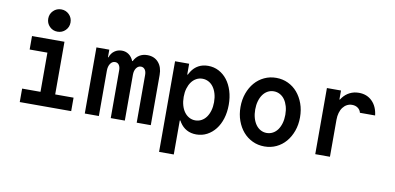

<svg xmlns="http://www.w3.org/2000/svg" viewBox="-87 -1068 3173 1544"><g transform="rotate(10 1500.0 -296.0)"><path d="M102 0H522V-110H372V-540H107V-430H252V-110H102ZM211 -701.1Q211 -663 237.4 -636.5Q263.8 -610 301.9 -610Q340 -610 366.5 -636.4Q393 -662.8 393 -700.9Q393 -739 366.6 -765.5Q340.2 -792 302.1 -792Q264 -792 237.5 -765.6Q211 -739.2 211 -701.1Z M633 0H748V-370Q748 -405 763 -427.5Q778 -450 802 -450Q822 -450 833.5 -434Q845 -418 845 -390V0H960V-374Q960 -408 975 -429Q990 -450 1013 -450Q1033 -450 1045 -434Q1057 -418 1057 -390V0H1172V-410Q1172 -474 1138.5 -512Q1105 -550 1048 -550Q1011 -550 983.5 -533Q956 -516 939 -482H935Q921 -515 896.5 -532.5Q872 -550 840 -550Q806 -550 779.5 -531Q753 -512 742 -478H738V-540H633Z M1544 -550Q1500 -550 1466 -531.5Q1432 -513 1409 -477.5Q1386 -442 1374 -390Q1362 -338 1362 -270Q1362 -203 1374 -150.5Q1386 -98 1409 -62.5Q1432 -27 1466 -8.5Q1500 10 1544 10Q1591.6 10 1631.3 -11Q1671 -32 1700 -69Q1729 -106 1745 -157.3Q1761 -208.6 1761 -270Q1761 -331.4 1745 -382.7Q1729 -434 1700.2 -471.2Q1671.3 -508.4 1631.5 -529.2Q1591.7 -550 1544 -550ZM1517 -440Q1544.2 -440 1567.3 -427.6Q1590.3 -415.3 1606.6 -392.8Q1622.9 -370.4 1631.9 -339.3Q1641 -308.2 1641 -270Q1641 -233 1631.9 -201.6Q1622.9 -170.3 1606.6 -147.6Q1590.3 -124.9 1567.3 -112.5Q1544.2 -100 1517 -100Q1489.6 -100 1466.6 -112.7Q1443.6 -125.3 1427.3 -147.7Q1411 -170 1402 -201.3Q1393 -232.6 1393 -270.3Q1393 -308 1402.2 -338.9Q1411.5 -369.9 1427.7 -392.3Q1443.9 -414.6 1466.8 -427.3Q1489.7 -440 1517 -440ZM1275 -540V200H1395V-78H1403L1376 -250L1398 -452H1390V-540Z M2100.4 10Q2153 10 2197.5 -11Q2242 -32 2274 -69.5Q2306 -107 2324.5 -158.2Q2343 -209.4 2343 -270Q2343 -330.6 2324.5 -381.8Q2306 -433 2274 -470.5Q2242 -508 2197.4 -529Q2152.9 -550 2100.4 -550Q2048 -550 2003.2 -528.8Q1958.3 -507.6 1926.2 -470.3Q1894 -433 1875.5 -381.8Q1857 -330.6 1857 -270Q1857 -209.4 1875.5 -158.2Q1894 -107 1926.1 -69.7Q1958.2 -32.4 2003 -11.2Q2047.7 10 2100.4 10ZM2099.6 -100Q2072.9 -100 2050.2 -112.4Q2027.5 -124.8 2011.2 -147.4Q1995 -170 1986 -201.2Q1977 -232.4 1977 -270Q1977 -307.6 1986 -338.8Q1995 -370 2011.2 -392.6Q2027.5 -415.2 2050.2 -427.6Q2072.9 -440 2099.6 -440Q2127 -440 2150 -427.5Q2173 -415 2189.1 -392.5Q2205.1 -369.9 2214.1 -338.7Q2223 -307.6 2223 -270Q2223 -232.4 2214.1 -201.3Q2205.1 -170.1 2189.1 -147.5Q2173 -125 2150 -112.5Q2127 -100 2099.6 -100Z M2635 0V-302Q2635 -333 2642.5 -359Q2650 -385 2664 -403.5Q2678 -422 2697 -432Q2716 -442 2739 -442Q2766 -442 2785.5 -428Q2805 -414 2811 -390H2935Q2927 -462 2884.5 -504.5Q2842 -547 2776 -547Q2735 -547 2701.5 -530Q2668 -513 2644.5 -482Q2621 -451 2608 -407.5Q2595 -364 2595 -311L2638 -467H2630V-540H2515V0Z"/></g></svg>

Font: CommitMonoV142 ExtLt
Style: Regular
Weight: 200
Monospace: yes
Designer: Eigil Nikolajsen
Foundry: Eigil Nikolajsen
Version: Version 1.142